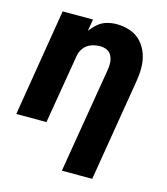

<svg xmlns="http://www.w3.org/2000/svg" viewBox="-111 -624 798 916"><g transform="rotate(15 288.0 -166.5)"><path d="M280 205H430L513 -297Q519 -332 519 -367Q519 -402 508 -434Q497 -466 475 -490.5Q453 -515 420.5 -526.5Q388 -538 353 -538Q329 -538 305 -531.5Q281 -525 261.5 -508.5Q242 -492 227 -471L237 -530H87L0 0H149L206 -340Q209 -362 223 -381Q237 -400 259 -408Q281 -416 303 -416Q321 -416 336.5 -409Q352 -402 360 -386.5Q368 -371 369 -353Q370 -335 367 -317Z"/></g></svg>

Font: Iosevka Sparkle Heavy
Style: Italic
Weight: 900
Italic angle: -9°
Designer: Belleve Invis
Foundry: Belleve Invis
Version: Version 4.5.0; ttfautohint (v1.8.3)